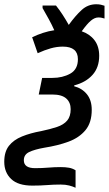

<svg xmlns="http://www.w3.org/2000/svg" viewBox="-69 -686 511 902"><path d="M286 196Q273 190 256 185.5Q239 181 216 181Q183 181 152 183.5Q121 186 83 186Q16 186 -16.5 155Q-49 124 -49 74Q-49 27 -27 -1Q-5 -29 34.5 -45Q74 -61 124 -70Q167 -79 198.5 -89.5Q230 -100 246.5 -119.5Q263 -139 263 -173Q263 -205 242 -223.5Q221 -242 177 -242H113L129 -320H177Q225 -320 261 -340Q297 -360 297 -408Q297 -467 226 -467Q198 -467 169.5 -459Q141 -451 108 -436L82 -511Q107 -523 133 -531.5Q159 -540 186 -544Q175 -569 160.5 -595.5Q146 -622 131 -648V-660H194Q210 -640 225 -617Q240 -594 254 -569Q285 -612 314.5 -639Q344 -666 383 -666Q395 -666 404.5 -664Q414 -662 422 -659V-599Q415 -601 408.5 -602.5Q402 -604 393 -604Q376 -604 358 -589Q340 -574 315 -539Q353 -526 375 -497Q397 -468 397 -424Q397 -369 365.5 -334Q334 -299 280 -285L279 -281Q317 -271 339.5 -243Q362 -215 362 -170Q362 -110 332.5 -74.5Q303 -39 253 -20.5Q203 -2 139 8Q94 16 68.5 28Q43 40 43 67Q43 104 96 104Q128 104 157.5 101.5Q187 99 216 99Q238 99 255 102Q272 105 286 114Z"/></svg>

Font: Noto Sans SemiCondensed Medium
Style: Italic
Weight: 500
Width: 4
Italic angle: -12°
Designer: Monotype Design Team
Foundry: Monotype Imaging Inc.
Version: Version 2.013; ttfautohint (v1.8.4.7-5d5b)